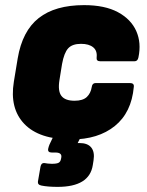

<svg xmlns="http://www.w3.org/2000/svg" viewBox="-20 -532 573 749"><path d="M258 12Q133 12 75 -48.5Q17 -109 34 -213L49 -304Q67 -411 131 -461.5Q195 -512 308 -512Q389 -512 440 -484.5Q491 -457 511.5 -411Q532 -365 520 -308Q517 -293 505 -293H371Q355 -293 357 -308Q360 -334 343.5 -347.5Q327 -361 296 -361Q262 -361 246 -343.5Q230 -326 222 -282L212 -220Q205 -177 219.5 -158Q234 -139 271 -139Q303 -139 318.5 -153.5Q334 -168 338 -193Q340 -208 353 -208H487Q504 -208 502 -193Q493 -93 428 -40.5Q363 12 258 12ZM205 197Q167 197 142 192Q126 189 128 176L138 118Q141 103 153 104Q158 105 166 106Q174 107 182 107Q201 107 208.5 103Q216 99 218 88L219 83Q223 63 196 63H182Q165 63 168 48Q170 39 173 32L209 -44Q216 -59 228 -59H310Q327 -59 319 -44L283 26H290Q322 26 336 43.5Q350 61 345 93L342 112Q329 197 205 197Z"/></svg>

Font: Sofia Sans ExtraBlack
Style: Italic
Weight: 1000
Italic angle: -9°
Designer: Botio Nikoltchev, Ani Petrova
Foundry: lettersoup
Version: Version 4.100; ttfautohint (v1.8.4.7-5d5b)